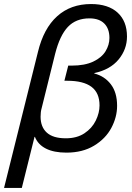

<svg xmlns="http://www.w3.org/2000/svg" viewBox="-50 -746 653 951"><path d="M579 -565Q579 -502 537.5 -451.5Q496 -401 417 -384V-382Q468 -369 499 -328.5Q530 -288 530 -222Q530 -166 501.5 -112.5Q473 -59 416 -24.5Q359 10 279 10Q217 10 177.5 -10Q138 -30 123 -68H121L58 185H-30L138 -489Q166 -605 233 -665.5Q300 -726 401 -726Q486 -726 532.5 -683.5Q579 -641 579 -565ZM223 -479 156 -209Q151 -192 151 -168Q151 -117 182 -89Q213 -61 276 -61Q331 -61 368.5 -86Q406 -111 424.5 -149Q443 -187 443 -224Q443 -286 403 -316Q363 -346 283 -346H269L288 -421H305Q370 -421 412 -441Q454 -461 473 -492.5Q492 -524 492 -558Q492 -604 466.5 -629.5Q441 -655 393 -655Q326 -655 286 -612.5Q246 -570 223 -479Z"/></svg>

Font: CST
Style: Italic
Weight: 400
Italic angle: -14°
Version: Version 1.00